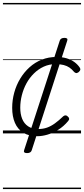

<svg xmlns="http://www.w3.org/2000/svg" viewBox="-20 -909 572 1308"><path d="M234 19Q177 19 138.5 -5Q100 -29 81.5 -72.5Q63 -116 63 -174Q63 -227 77 -278Q91 -329 117.5 -373Q144 -417 181 -450.5Q218 -484 264.5 -502.5Q311 -521 365 -521Q402 -521 433 -512Q464 -503 486.5 -486.5Q509 -470 523 -449Q529 -440 527 -433Q525 -426 515 -417Q505 -410 497.5 -411.5Q490 -413 483 -421Q470 -437 453.5 -448.5Q437 -460 414 -466Q391 -472 359 -472Q315 -472 278 -455Q241 -438 211 -408.5Q181 -379 160.5 -341.5Q140 -304 129 -261Q118 -218 118 -175Q118 -132 131 -99.5Q144 -67 171.5 -48.5Q199 -30 240 -30Q273 -30 300 -39.5Q327 -49 354 -68.5Q381 -88 411 -117Q420 -124 428 -123Q436 -122 442 -115Q450 -109 451 -101Q452 -93 444 -84Q413 -47 376 -24.5Q339 -2 302.5 8.5Q266 19 234 19ZM164 134Q138 134 144 115L387 -632Q393 -651 419 -651Q445 -651 438 -632L196 115Q190 134 164 134ZM0 369H532V379H0ZM0 -20H532V0H0ZM0 -505H532V-500H0ZM0 -889H532V-879H0Z"/></svg>

Font: Playwrite HR Guides
Style: Regular
Weight: 400
Designer: Veronika Burian, José Scaglione
Foundry: TypeTogether
Version: Version 1.003